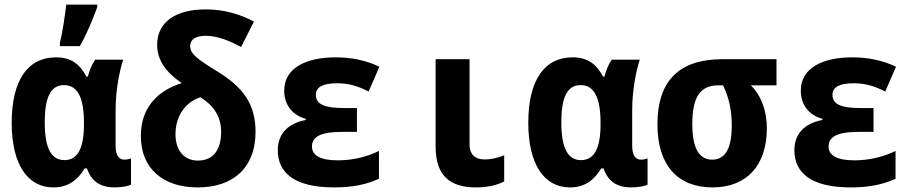

<svg xmlns="http://www.w3.org/2000/svg" viewBox="-20 -807 3981 837"><path d="M241 -621V-606H328C361 -663 385 -725 404 -776V-787H269C264 -746 252 -660 241 -621ZM213 10C278 10 319 -23 349 -73H359C380 -12 422 10 480 10C513 10 543 3 551 -2V-116C545 -114 532 -111 523 -111C500 -111 484 -127 484 -171V-328C484 -413 501 -499 517 -547H395C381 -528 370 -500 363 -473H357C327 -529 289 -557 224 -557C101 -557 31 -457 31 -272C31 -89 101 10 213 10ZM261 -109C205 -109 175 -158 175 -274C175 -381 200 -436 259 -436C320 -436 346 -378 346 -272V-266C346 -161 319 -109 261 -109Z M842 10C998 10 1094 -77 1094 -232C1094 -352 1041 -427 925 -497C841 -549 809 -572 809 -606C809 -633 830 -651 878 -651C923 -651 976 -632 1031 -602L1087 -713C1024 -746 956 -766 876 -766C743 -766 665 -709 665 -611C665 -543 706 -490 772 -445C658 -408 594 -331 594 -214C594 -73 690 10 842 10ZM843 -107C780 -107 745 -154 745 -222C745 -312 800 -367 854 -383C911 -347 944 -300 944 -232C944 -152 908 -107 843 -107Z M1437 10C1519 10 1582 -4 1632 -28V-149C1586 -126 1523 -108 1453 -108C1372 -108 1340 -132 1340 -168C1340 -209 1374 -232 1470 -232H1536V-336H1478C1396 -336 1357 -352 1357 -393C1357 -428 1388 -444 1450 -444C1503 -444 1544 -430 1587 -408L1634 -516C1576 -544 1512 -557 1443 -557C1315 -557 1219 -511 1219 -412C1219 -349 1255 -305 1313 -289V-284C1241 -270 1191 -229 1191 -152C1191 -54 1263 10 1437 10Z M2055 10C2106 10 2147 0 2178 -16V-130C2150 -119 2124 -112 2093 -112C2057 -112 2027 -128 2027 -178V-549H1879V-168C1879 -34 1949 10 2055 10Z M2465 10C2530 10 2571 -23 2601 -73H2611C2632 -12 2674 10 2732 10C2765 10 2795 3 2803 -2V-116C2797 -114 2784 -111 2775 -111C2752 -111 2736 -127 2736 -171V-328C2736 -413 2753 -499 2769 -547H2647C2633 -528 2622 -500 2615 -473H2609C2579 -529 2541 -557 2476 -557C2353 -557 2283 -457 2283 -272C2283 -89 2353 10 2465 10ZM2513 -109C2457 -109 2427 -158 2427 -274C2427 -381 2452 -436 2511 -436C2572 -436 2598 -378 2598 -272V-266C2598 -161 2571 -109 2513 -109Z M3086 10C3236 10 3323 -87 3323 -248C3323 -323 3299 -390 3253 -435H3365V-549H3130C2945 -549 2846 -459 2846 -265C2846 -86 2935 10 3086 10ZM3085 -111C3024 -111 2998 -167 2998 -267C2998 -386 3034 -435 3112 -435H3132C3157 -384 3170 -329 3170 -260C3170 -164 3144 -111 3085 -111Z M3689 10C3771 10 3834 -4 3884 -28V-149C3838 -126 3775 -108 3705 -108C3624 -108 3592 -132 3592 -168C3592 -209 3626 -232 3722 -232H3788V-336H3730C3648 -336 3609 -352 3609 -393C3609 -428 3640 -444 3702 -444C3755 -444 3796 -430 3839 -408L3886 -516C3828 -544 3764 -557 3695 -557C3567 -557 3471 -511 3471 -412C3471 -349 3507 -305 3565 -289V-284C3493 -270 3443 -229 3443 -152C3443 -54 3515 10 3689 10Z"/></svg>

Font: Noto Sans Mono SemiCondensed ExtraBold
Style: Regular
Weight: 800
Width: 4
Designer: Monotype Design Team
Foundry: Monotype Imaging Inc.
Version: Version 2.014